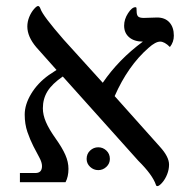

<svg xmlns="http://www.w3.org/2000/svg" viewBox="-20 -612 640 645"><path d="M564 -492.2Q564 -470.7 550.8 -454.1Q532.7 -472.2 518.1 -472.2Q502.4 -472.2 479 -451.2Q409.7 -390.6 365.2 -289.1L517.1 -119.1Q547.9 -85.4 547.9 -59.1Q547.9 -42.5 541.5 -26.4Q535.2 -10.3 524.9 1.5Q514.6 13.2 508.8 13.2Q504.9 13.2 503.9 9.3Q492.7 -24.4 444.8 -71.8L190.9 -355Q155.3 -330.6 139.6 -305.4Q124 -280.3 124 -248Q124 -226.1 134.3 -202.1Q144.5 -178.2 167 -146.5Q189 -115.7 199.5 -91.8Q210 -67.9 210 -44.9Q210 -18.6 200.2 0H46.9V-30.8H99.1Q121.1 -30.8 121.1 -54.2Q121.1 -66.4 112.1 -83Q103 -99.6 92 -121.1Q81.1 -142.6 72 -168.9Q63 -195.3 63 -227.1Q63 -260.7 84.7 -296.9Q106.4 -333 144 -359.9L169.9 -377L102.1 -453.1Q71.8 -488.8 71.8 -522.9Q71.8 -539.1 78.1 -554.7Q84.5 -570.3 93.8 -581.1Q103 -591.8 107.9 -591.8Q112.8 -591.8 116.2 -582Q123.5 -559.6 193.8 -479L325.2 -334Q378.4 -412.1 460 -472.2Q431.2 -472.2 414.1 -486.6Q397 -501 397 -525.9Q397 -547.4 410.2 -567.6Q423.3 -587.9 435.1 -587.9Q438 -587.9 438.5 -585.2Q439 -582.5 439 -574.2Q439 -562 443.8 -556.9Q448.7 -551.8 462.9 -551.8L507.8 -553.2Q534.2 -553.2 549.1 -536.9Q564 -520.5 564 -492.2ZM271 -78.1Q271 -95.2 282.7 -106.2Q294.4 -117.2 310.1 -117.2Q325.7 -117.2 337.4 -106.2Q349.1 -95.2 349.1 -78.1Q349.1 -62.5 337.4 -51.5Q325.7 -40.5 310.1 -40.5Q294.4 -40.5 282.7 -51.5Q271 -62.5 271 -78.1Z"/></svg>

Font: Times New Roman
Style: Regular
Weight: 400
Designer: Steve Matteson
Foundry: Ascender Corporation
Version: Version 2.00.3